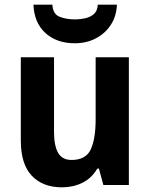

<svg xmlns="http://www.w3.org/2000/svg" viewBox="-20 -791 642 821"><path d="M531 -546V0H422L403 -70H396Q372 -29 332.5 -9.5Q293 10 245 10Q163 10 116 -39.5Q69 -89 69 -190V-546H211V-227Q211 -168 228.5 -137.5Q246 -107 286 -107Q347 -107 368 -152Q389 -197 389 -281V-546ZM480 -771Q478 -722 454 -685Q430 -648 390 -627Q350 -606 300 -606Q222 -606 174 -650Q126 -694 123 -771H204Q206 -731 234.5 -719.5Q263 -708 301 -708Q323 -708 345 -713Q367 -718 382 -731.5Q397 -745 398 -771Z"/></svg>

Font: Noto Sans Sinhala SemiCondensed
Style: Bold
Weight: 700
Width: 4
Designer: Jelle Bosma - Monotype Design Team
Foundry: Monotype Imaging Inc.
Version: Version 2.006; ttfautohint (v1.8.4.7-5d5b)